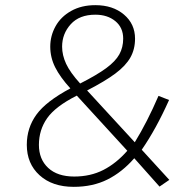

<svg xmlns="http://www.w3.org/2000/svg" viewBox="-20 -714 759 745"><path d="M504 -564Q504 -523 486 -491Q468 -459 428 -429Q388 -399 318 -363L503 -162Q551 -240 595 -342L636 -326Q586 -214 530 -133L637 -16L599 10L501 -100Q454 -46 397 -17.5Q340 11 266 11Q183 11 133.5 -34Q84 -79 84 -152Q84 -218 121.5 -269.5Q159 -321 253 -371Q213 -415 194 -453Q175 -491 175 -533Q175 -575 195.5 -612Q216 -649 256 -671.5Q296 -694 350 -694Q418 -694 461 -657.5Q504 -621 504 -564ZM221 -533Q221 -500 236.5 -466.5Q252 -433 291 -390Q356 -423 392 -449.5Q428 -476 443 -503Q458 -530 458 -564Q458 -607 427.5 -632Q397 -657 350 -657Q288 -657 254.5 -620Q221 -583 221 -533ZM131 -152Q131 -96 167 -62.5Q203 -29 268 -29Q331 -29 381 -54.5Q431 -80 474 -129L278 -343Q195 -301 163 -255.5Q131 -210 131 -152Z"/></svg>

Font: Fira Sans ExtraLight
Style: Italic
Weight: 275
Italic angle: -8°
Designer: Carrois Corporate & Edenspiekermann AG
Foundry: Carrois Corporate GbR & Edenspiekermann AG
Version: Version 4.203